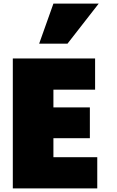

<svg xmlns="http://www.w3.org/2000/svg" viewBox="-20 -1029 646 1064"><path d="M519 15H51V-705H507V-532H276V-434H478V-263H276V-158H519ZM354 -787H197L276 -1009H527Z"/></svg>

Font: Repo
Style: ExtraBlack
Weight: 1000
Designer: Stefan Peev
Foundry: Context Ltd
Version: Version 001.000